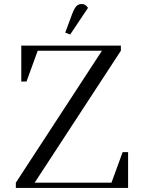

<svg xmlns="http://www.w3.org/2000/svg" viewBox="-20 -927 707 947"><path d="M58.1 0V-25.9L482.9 -676.8H166L110.8 -524.9H85V-702.1H576.2V-676.8L150.9 -25.9H529.8L585 -176.8H611.8V0ZM301.8 -766.1 335.9 -857.9Q346.2 -885.3 356.4 -896.2Q366.7 -907.2 383.8 -907.2Q401.9 -907.2 414.1 -888.2L326.2 -756.8Z"/></svg>

Font: Dihjauti
Style: Regular
Weight: 400
Designer: T. Christopher White
Version: Version 3.0.0